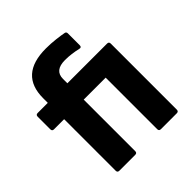

<svg xmlns="http://www.w3.org/2000/svg" viewBox="-188 -830 964 964"><g transform="rotate(-45 294.5 -347.5)"><path d="M112 0Q99 0 99 -13V-379H27Q14 -379 14 -392V-482Q14 -495 27 -495H99V-528Q99 -695 285 -695Q320 -695 354 -691Q388 -687 408 -683Q417 -681 417 -670V-586Q417 -571 402 -575Q381 -580 358 -583Q335 -586 312 -586Q238 -586 238 -526V-495H520Q533 -495 533 -482V-13Q533 0 520 0H407Q394 0 394 -13V-379H238V-13Q238 0 225 0Z"/></g></svg>

Font: Sofia Sans ExtraBold
Style: Regular
Weight: 800
Designer: Botio Nikoltchev, Ani Petrova
Foundry: lettersoup
Version: Version 4.101; ttfautohint (v1.8.4.7-5d5b)